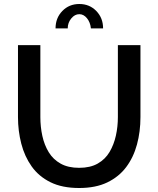

<svg xmlns="http://www.w3.org/2000/svg" viewBox="-20 -936 792 961"><path d="M376 5Q291 5 232.5 -24Q174 -53 138.5 -103Q103 -153 86.5 -217Q70 -281 70 -350V-710H182V-350Q182 -301 192 -255.5Q202 -210 224 -174Q246 -138 283.5 -117Q321 -96 376 -96Q432 -96 469.5 -117.5Q507 -139 528.5 -175.5Q550 -212 560 -257Q570 -302 570 -350V-710H683V-350Q683 -277 665.5 -212.5Q648 -148 611.5 -99.5Q575 -51 517 -23Q459 5 376 5ZM377 -865Q354 -865 336.5 -843.5Q319 -822 319 -794H258Q258 -846 292 -881Q326 -916 377 -916Q428 -916 462 -881Q496 -846 496 -794H435Q432 -824 415.5 -844.5Q399 -865 377 -865Z"/></svg>

Font: Raleway Thin SemiBold
Style: Regular
Weight: 600
Version: Version 4.026